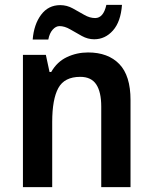

<svg xmlns="http://www.w3.org/2000/svg" viewBox="-20 -818 626 787"><path d="M341 -603Q423 -603 469 -555.5Q515 -508 515 -408V-51H395V-381Q395 -441 374.5 -472Q354 -503 309 -503Q244 -503 219 -457Q194 -411 194 -318V-51H74V-593H168L183 -523H190Q214 -565 254.5 -584Q295 -603 341 -603ZM114 -656Q119 -718 148.5 -757.5Q178 -797 227 -797Q254 -797 278.5 -783.5Q303 -770 325.5 -757Q348 -744 370 -744Q404 -744 416 -798H480Q475 -729 443 -693Q411 -657 366 -657Q340 -657 315.5 -670.5Q291 -684 268 -697.5Q245 -711 224 -711Q209 -711 196 -696.5Q183 -682 178 -656Z"/></svg>

Font: Noto Sans Tamil UI SemiCondensed SemiBold
Style: Regular
Weight: 600
Width: 4
Designer: Jelle Bosma - Monotype Design Team
Foundry: Monotype Imaging Inc.
Version: Version 2.004; ttfautohint (v1.8.4.7-5d5b)